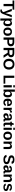

<svg xmlns="http://www.w3.org/2000/svg" viewBox="5644 -6410 972 12301"><g transform="rotate(90 6130.5 -259.0)"><path d="M377.4 -576.7V0H233.4V-576.7H11.2V-688H600.1V-576.7Z M674.8 207.5Q625.5 207.5 588.4 201.2V103.5Q614.3 107.4 635.7 107.4Q665 107.4 684.3 98.1Q703.6 88.9 719 67.4Q734.4 45.9 753.4 -5.4L544.4 -528.3H689.5L772.5 -280.8Q792 -227.5 821.8 -117.7L834 -164.1L865.7 -278.8L943.8 -528.3H1087.4L878.4 27.8Q836.4 129.4 791.3 168.5Q746.1 207.5 674.8 207.5Z M1662.6 -266.6Q1662.6 -134.3 1609.6 -62.3Q1556.6 9.8 1460 9.8Q1404.3 9.8 1363 -14.4Q1321.8 -38.6 1299.8 -84H1296.9Q1299.8 -69.3 1299.8 4.9V207.5H1162.6V-406.7Q1162.6 -481.4 1158.7 -528.3H1292Q1294.4 -519.5 1296.1 -493.7Q1297.9 -467.8 1297.9 -442.4H1299.8Q1346.2 -539.6 1468.8 -539.6Q1561 -539.6 1611.8 -468.5Q1662.6 -397.5 1662.6 -266.6ZM1519.5 -266.6Q1519.5 -444.3 1410.6 -444.3Q1356 -444.3 1326.9 -396.5Q1297.9 -348.6 1297.9 -262.7Q1297.9 -177.2 1326.9 -130.6Q1356 -84 1409.7 -84Q1519.5 -84 1519.5 -266.6Z M2275.4 -264.6Q2275.4 -136.2 2204.1 -63.2Q2132.8 9.8 2006.8 9.8Q1883.3 9.8 1813 -63.5Q1742.7 -136.7 1742.7 -264.6Q1742.7 -392.1 1813 -465.1Q1883.3 -538.1 2009.8 -538.1Q2139.2 -538.1 2207.3 -467.5Q2275.4 -397 2275.4 -264.6ZM2131.8 -264.6Q2131.8 -358.9 2101.1 -401.4Q2070.3 -443.8 2011.7 -443.8Q1886.7 -443.8 1886.7 -264.6Q1886.7 -176.3 1917.2 -130.1Q1947.8 -84 2005.4 -84Q2131.8 -84 2131.8 -264.6Z M2947.3 -470.2Q2947.3 -403.8 2917 -351.6Q2886.7 -299.3 2830.3 -270.8Q2773.9 -242.2 2696.3 -242.2H2525.4V0H2381.3V-688H2690.4Q2814 -688 2880.6 -631.1Q2947.3 -574.2 2947.3 -470.2ZM2802.2 -467.8Q2802.2 -576.2 2674.3 -576.2H2525.4V-353H2678.2Q2737.8 -353 2770 -382.6Q2802.2 -412.1 2802.2 -467.8Z M3521 0 3361.3 -261.2H3192.4V0H3048.3V-688H3392.1Q3515.1 -688 3582 -635Q3648.9 -582 3648.9 -482.9Q3648.9 -410.6 3607.9 -358.2Q3566.9 -305.7 3497.1 -289.1L3683.1 0ZM3503.9 -477.1Q3503.9 -576.2 3377 -576.2H3192.4V-373H3380.9Q3441.4 -373 3472.7 -400.4Q3503.9 -427.7 3503.9 -477.1Z M4439.5 -347.2Q4439.5 -239.7 4397 -158.2Q4354.5 -76.7 4275.4 -33.4Q4196.3 9.8 4090.8 9.8Q3928.7 9.8 3836.7 -85.7Q3744.6 -181.2 3744.6 -347.2Q3744.6 -512.7 3836.4 -605.5Q3928.2 -698.2 4091.8 -698.2Q4255.4 -698.2 4347.4 -604.5Q4439.5 -510.7 4439.5 -347.2ZM4292.5 -347.2Q4292.5 -458.5 4239.7 -521.7Q4187 -585 4091.8 -585Q3995.1 -585 3942.4 -522.2Q3889.6 -459.5 3889.6 -347.2Q3889.6 -233.9 3943.6 -168.7Q3997.6 -103.5 4090.8 -103.5Q4187.5 -103.5 4240 -167Q4292.5 -230.5 4292.5 -347.2Z M4826.2 0V-688H4970.2V-111.3H5339.4V0Z M5439.9 -623.5V-724.6H5577.1V-623.5ZM5439.9 0V-528.3H5577.1V0Z M6217.8 -266.1Q6217.8 -135.3 6165.3 -62.7Q6112.8 9.8 6015.1 9.8Q5959 9.8 5918 -14.6Q5877 -39.1 5855 -85H5854Q5854 -67.9 5851.8 -38.1Q5849.6 -8.3 5847.2 0H5713.9Q5717.8 -45.4 5717.8 -120.6V-724.6H5855V-522.5L5853 -436.5H5855Q5901.4 -538.1 6023.9 -538.1Q6117.7 -538.1 6167.7 -467Q6217.8 -396 6217.8 -266.1ZM6074.7 -266.1Q6074.7 -356 6048.3 -399.4Q6022 -442.9 5966.8 -442.9Q5911.1 -442.9 5882.1 -396.2Q5853 -349.6 5853 -261.7Q5853 -177.7 5881.6 -130.9Q5910.2 -84 5965.8 -84Q6074.7 -84 6074.7 -266.1Z M6544.9 9.8Q6425.8 9.8 6361.8 -60.8Q6297.9 -131.3 6297.9 -266.6Q6297.9 -397.5 6362.8 -467.8Q6427.7 -538.1 6546.9 -538.1Q6660.6 -538.1 6720.7 -462.6Q6780.8 -387.2 6780.8 -241.7V-237.8H6441.9Q6441.9 -160.6 6470.5 -121.3Q6499 -82 6551.8 -82Q6624.5 -82 6643.6 -145L6772.9 -133.8Q6716.8 9.8 6544.9 9.8ZM6544.9 -451.7Q6496.6 -451.7 6470.5 -418Q6444.3 -384.3 6442.9 -323.7H6647.9Q6644 -387.7 6617.2 -419.7Q6590.3 -451.7 6544.9 -451.7Z M6884.8 0V-404.3Q6884.8 -447.8 6883.5 -476.8Q6882.3 -505.9 6880.9 -528.3H7011.7Q7013.2 -519.5 7015.6 -474.9Q7018.1 -430.2 7018.1 -415.5H7020Q7040 -471.2 7055.7 -493.9Q7071.3 -516.6 7092.8 -527.6Q7114.3 -538.6 7146.5 -538.6Q7172.9 -538.6 7189 -531.2V-416.5Q7155.8 -423.8 7130.4 -423.8Q7079.1 -423.8 7050.5 -382.3Q7022 -340.8 7022 -259.3V0Z M7396 9.8Q7319.3 9.8 7276.4 -32Q7233.4 -73.7 7233.4 -149.4Q7233.4 -231.4 7286.9 -274.4Q7340.3 -317.4 7441.9 -318.4L7555.7 -320.3V-347.2Q7555.7 -398.9 7537.6 -424.1Q7519.5 -449.2 7478.5 -449.2Q7440.4 -449.2 7422.6 -431.9Q7404.8 -414.6 7400.4 -374.5L7257.3 -381.3Q7270.5 -458.5 7327.9 -498.3Q7385.3 -538.1 7484.4 -538.1Q7584.5 -538.1 7638.7 -488.8Q7692.9 -439.5 7692.9 -348.6V-156.2Q7692.9 -111.8 7702.9 -95Q7712.9 -78.1 7736.3 -78.1Q7752 -78.1 7766.6 -81.1V-6.8Q7754.4 -3.9 7744.6 -1.5Q7734.9 1 7725.1 2.4Q7715.3 3.9 7704.3 4.9Q7693.4 5.9 7678.7 5.9Q7627 5.9 7602.3 -19.5Q7577.6 -44.9 7572.8 -94.2H7569.8Q7512.2 9.8 7396 9.8ZM7555.7 -244.6 7485.4 -243.7Q7437.5 -241.7 7417.5 -233.2Q7397.5 -224.6 7387 -207Q7376.5 -189.5 7376.5 -160.2Q7376.5 -122.6 7393.8 -104.2Q7411.1 -85.9 7439.9 -85.9Q7472.2 -85.9 7498.8 -103.5Q7525.4 -121.1 7540.5 -152.1Q7555.7 -183.1 7555.7 -217.8Z M7965.3 8.8Q7904.8 8.8 7872.1 -24.2Q7839.4 -57.1 7839.4 -124V-435.5H7772.5V-528.3H7846.2L7889.2 -652.3H7975.1V-528.3H8075.2V-435.5H7975.1V-161.1Q7975.1 -122.6 7989.7 -104.2Q8004.4 -85.9 8035.2 -85.9Q8051.3 -85.9 8081.1 -92.8V-7.8Q8030.3 8.8 7965.3 8.8Z M8163.1 -623.5V-724.6H8300.3V-623.5ZM8163.1 0V-528.3H8300.3V0Z M8942.9 -264.6Q8942.9 -136.2 8871.6 -63.2Q8800.3 9.8 8674.3 9.8Q8550.8 9.8 8480.5 -63.5Q8410.2 -136.7 8410.2 -264.6Q8410.2 -392.1 8480.5 -465.1Q8550.8 -538.1 8677.2 -538.1Q8806.6 -538.1 8874.8 -467.5Q8942.9 -397 8942.9 -264.6ZM8799.3 -264.6Q8799.3 -358.9 8768.6 -401.4Q8737.8 -443.8 8679.2 -443.8Q8554.2 -443.8 8554.2 -264.6Q8554.2 -176.3 8584.7 -130.1Q8615.2 -84 8672.9 -84Q8799.3 -84 8799.3 -264.6Z M9394 0V-296.4Q9394 -435.5 9299.8 -435.5Q9250 -435.5 9219.5 -392.8Q9189 -350.1 9189 -283.2V0H9051.8V-410.2Q9051.8 -452.6 9050.5 -479.7Q9049.3 -506.8 9047.9 -528.3H9178.7Q9180.2 -519 9182.6 -478.8Q9185.1 -438.5 9185.1 -423.3H9187Q9214.8 -483.9 9256.8 -511.2Q9298.8 -538.6 9356.9 -538.6Q9440.9 -538.6 9485.8 -486.8Q9530.8 -435.1 9530.8 -335.4V0Z M10498.5 -198.2Q10498.5 -97.2 10423.6 -43.7Q10348.6 9.8 10203.6 9.8Q10071.3 9.8 9996.1 -37.1Q9920.9 -84 9899.4 -179.2L10038.6 -202.1Q10052.7 -147.5 10093.8 -122.8Q10134.8 -98.1 10207.5 -98.1Q10358.4 -98.1 10358.4 -189.9Q10358.4 -219.2 10341.1 -238.3Q10323.7 -257.3 10292.2 -270Q10260.7 -282.7 10171.4 -300.8Q10094.2 -318.8 10064 -329.8Q10033.7 -340.8 10009.3 -355.7Q9984.9 -370.6 9967.8 -391.6Q9950.7 -412.6 9941.2 -440.9Q9931.6 -469.2 9931.6 -505.9Q9931.6 -599.1 10001.7 -648.7Q10071.8 -698.2 10205.6 -698.2Q10333.5 -698.2 10397.7 -658.2Q10461.9 -618.2 10480.5 -525.9L10340.8 -506.8Q10330.1 -551.3 10297.1 -573.7Q10264.2 -596.2 10202.6 -596.2Q10071.8 -596.2 10071.8 -514.2Q10071.8 -487.3 10085.7 -470.2Q10099.6 -453.1 10127 -441.2Q10154.3 -429.2 10237.8 -411.1Q10336.9 -390.1 10379.6 -372.3Q10422.4 -354.5 10447.3 -330.8Q10472.2 -307.1 10485.4 -274.2Q10498.5 -241.2 10498.5 -198.2Z M10729.5 9.8Q10652.8 9.8 10609.9 -32Q10566.9 -73.7 10566.9 -149.4Q10566.9 -231.4 10620.4 -274.4Q10673.8 -317.4 10775.4 -318.4L10889.2 -320.3V-347.2Q10889.2 -398.9 10871.1 -424.1Q10853 -449.2 10812 -449.2Q10773.9 -449.2 10756.1 -431.9Q10738.3 -414.6 10733.9 -374.5L10590.8 -381.3Q10604 -458.5 10661.4 -498.3Q10718.8 -538.1 10817.9 -538.1Q10918 -538.1 10972.2 -488.8Q11026.4 -439.5 11026.4 -348.6V-156.2Q11026.4 -111.8 11036.4 -95Q11046.4 -78.1 11069.8 -78.1Q11085.4 -78.1 11100.1 -81.1V-6.8Q11087.9 -3.9 11078.1 -1.5Q11068.4 1 11058.6 2.4Q11048.8 3.9 11037.8 4.9Q11026.9 5.9 11012.2 5.9Q10960.4 5.9 10935.8 -19.5Q10911.1 -44.9 10906.2 -94.2H10903.3Q10845.7 9.8 10729.5 9.8ZM10889.2 -244.6 10818.8 -243.7Q10771 -241.7 10751 -233.2Q10731 -224.6 10720.5 -207Q10710 -189.5 10710 -160.2Q10710 -122.6 10727.3 -104.2Q10744.6 -85.9 10773.4 -85.9Q10805.7 -85.9 10832.3 -103.5Q10858.9 -121.1 10874 -152.1Q10889.2 -183.1 10889.2 -217.8Z M11505.9 0V-296.4Q11505.9 -435.5 11411.6 -435.5Q11361.8 -435.5 11331.3 -392.8Q11300.8 -350.1 11300.8 -283.2V0H11163.6V-410.2Q11163.6 -452.6 11162.4 -479.7Q11161.1 -506.8 11159.7 -528.3H11290.5Q11292 -519 11294.4 -478.8Q11296.9 -438.5 11296.9 -423.3H11298.8Q11326.7 -483.9 11368.7 -511.2Q11410.6 -538.6 11468.8 -538.6Q11552.7 -538.6 11597.7 -486.8Q11642.6 -435.1 11642.6 -335.4V0Z M12219.7 -154.3Q12219.7 -77.6 12157 -33.9Q12094.2 9.8 11983.4 9.8Q11874.5 9.8 11816.7 -24.7Q11758.8 -59.1 11739.7 -131.8L11860.4 -149.9Q11870.6 -112.3 11895.8 -96.7Q11920.9 -81.1 11983.4 -81.1Q12041 -81.1 12067.4 -95.7Q12093.8 -110.4 12093.8 -141.6Q12093.8 -167 12072.5 -181.9Q12051.3 -196.8 12000.5 -207Q11884.3 -230 11843.8 -249.8Q11803.2 -269.5 11782 -301Q11760.7 -332.5 11760.7 -378.4Q11760.7 -454.1 11819.1 -496.3Q11877.4 -538.6 11984.4 -538.6Q12078.6 -538.6 12136 -502Q12193.4 -465.3 12207.5 -396L12085.9 -383.3Q12080.1 -415.5 12057.1 -431.4Q12034.2 -447.3 11984.4 -447.3Q11935.5 -447.3 11911.1 -434.8Q11886.7 -422.4 11886.7 -393.1Q11886.7 -370.1 11905.5 -356.7Q11924.3 -343.3 11968.8 -334.5Q12030.8 -321.8 12078.9 -308.3Q12127 -294.9 12156 -276.4Q12185.1 -257.8 12202.4 -228.8Q12219.7 -199.7 12219.7 -154.3Z"/></g></svg>

Font: TypoPRO Liberation Sans
Style: Bold
Weight: 700
Designer: Steve Matteson
Foundry: Ascender Corporation
Version: Version 2.00.1